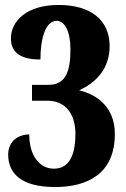

<svg xmlns="http://www.w3.org/2000/svg" viewBox="-20 -744 506 774"><path d="M202 10C332 10 443 -43 443 -204C443 -313 370 -363 299 -380C368 -411 422 -468 422 -558C422 -664 345 -724 216 -724C85 -724 24 -657 24 -589C24 -527 71 -504 143 -504C143 -583 161 -660 209 -660C241 -660 264 -616 264 -546C264 -460 247 -402 176 -402H109V-338H171C246 -338 284 -282 284 -205C284 -94 243 -64 197 -64C142 -64 98 -113 98 -202C54 -202 13 -175 13 -121C13 -46 64 10 202 10Z"/></svg>

Font: Noto Serif Georgian ExtraCondensed Black
Style: Regular
Weight: 900
Width: 2
Designer: Monotype Design Team, Akaki Razmadze
Foundry: Google LLC
Version: Version 2.003